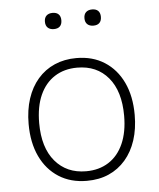

<svg xmlns="http://www.w3.org/2000/svg" viewBox="-51 -727 645 779"><g transform="rotate(-5 272.0 -337.5)"><path d="M272 8Q206 8 157.5 -23Q109 -54 82.5 -110Q56 -166 56 -242Q56 -299 71 -345Q86 -391 114.5 -424Q143 -457 183 -474.5Q223 -492 272 -492Q338 -492 386.5 -461Q435 -430 461.5 -374Q488 -318 488 -242Q488 -185 473 -139Q458 -93 429.5 -60Q401 -27 361.5 -9.5Q322 8 272 8ZM272 -31Q325 -31 364 -56Q403 -81 424 -128.5Q445 -176 445 -242Q445 -342 398.5 -397.5Q352 -453 272 -453Q219 -453 180 -428Q141 -403 120 -356Q99 -309 99 -242Q99 -142 146 -86.5Q193 -31 272 -31ZM353 -617Q337 -617 328 -625.5Q319 -634 319 -650Q319 -666 328 -674.5Q337 -683 353 -683Q369 -683 377.5 -674.5Q386 -666 386 -650Q386 -634 377.5 -625.5Q369 -617 353 -617ZM192 -617Q176 -617 167 -625.5Q158 -634 158 -650Q158 -666 167 -674.5Q176 -683 192 -683Q208 -683 216.5 -674.5Q225 -666 225 -650Q225 -634 216.5 -625.5Q208 -617 192 -617Z"/></g></svg>

Font: Nunito ExtraLight
Style: Regular
Weight: 200
Designer: Vernon Adams
Foundry: Vernon Adams
Version: Version 3.602;April 4, 2023;FontCreator 14.0.0.2856 64-bit